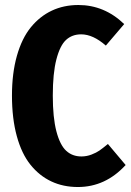

<svg xmlns="http://www.w3.org/2000/svg" viewBox="-20 -730 524 767"><path d="M293 -710Q397 -710 476.1 -633.8L402.8 -547.9Q351.6 -592.8 304.2 -592.8Q268.1 -592.8 243.9 -570.6Q219.7 -548.3 205.3 -492.9Q190.9 -437.5 190.9 -348.1Q190.9 -260.3 205.3 -205.3Q219.7 -150.4 244.4 -127.7Q269 -105 305.2 -105Q325.7 -105 345.5 -112.5Q365.2 -120.1 377.4 -128.7Q389.6 -137.2 411.1 -154.8L481.9 -70.8Q401.4 17.1 291 17.1Q232.4 17.1 184.8 -5.4Q137.2 -27.8 101.8 -71.8Q66.4 -115.7 47.1 -186.3Q27.8 -256.8 27.8 -348.1Q27.8 -437.5 47.6 -507.3Q67.4 -577.1 103.3 -621.1Q139.2 -665 187 -687.5Q234.9 -710 293 -710Z"/></svg>

Font: Fira Sans Compressed
Style: Bold
Weight: 700
Width: 1
Designer: Carrois Corporate & Edenspiekermann AG
Foundry: Carrois Corporate GbR & Edenspiekermann AG
Version: Version 4.203;PS 004.203;hotconv 1.0.88;makeotf.lib2.5.64775